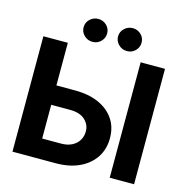

<svg xmlns="http://www.w3.org/2000/svg" viewBox="-128 -1043 1164 1169"><g transform="rotate(15 454.5 -458.0)"><path d="M151.6 -458.8H324.6Q411.1 -458.8 473.9 -430.8Q536.7 -402.7 570.9 -352Q605.2 -301.3 604.9 -232.4Q605.2 -163.7 570.9 -111.4Q536.7 -59.1 473.9 -29.5Q411.1 0 324.6 0H52.7V-727.5H206.8V-124H324.6Q366.4 -124 394.8 -139Q423.2 -153.9 437.9 -179Q452.6 -204.1 452.3 -234Q452.6 -277.1 419.8 -307.1Q386.9 -337 324.6 -336.7H151.6ZM819.3 -727.5V0H665.8V-727.5ZM349.8 -771.9Q318.8 -771.7 296.8 -793.1Q274.8 -814.6 275 -843.8Q274.8 -874.3 296.8 -895.1Q318.8 -915.9 349.8 -916.2Q380.4 -915.9 401.9 -895.1Q423.4 -874.3 423.4 -843.8Q423.4 -814.6 401.9 -793.1Q380.4 -771.7 349.8 -771.9ZM566.8 -771.9Q536.1 -771.7 514.1 -793.1Q492 -814.6 492 -843.8Q492 -874.3 514.1 -895.1Q536.1 -915.9 566.8 -916.2Q597.7 -915.9 619.1 -895.1Q640.6 -874.3 640.4 -843.8Q640.6 -814.6 619.1 -793.1Q597.7 -771.7 566.8 -771.9Z"/></g></svg>

Font: Inter Tight
Style: Regular
Weight: 400
Designer: Rasmus Andersson
Foundry: rsms
Version: Version 3.002